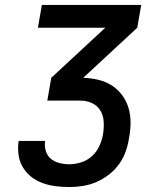

<svg xmlns="http://www.w3.org/2000/svg" viewBox="-20 -755 640 775"><path d="M260 0Q232 0 204.5 -3.5Q177 -7 152 -16Q127 -25 106.5 -41Q86 -57 72.5 -79.5Q59 -102 55 -129Q51 -156 55 -184Q55 -184 55.5 -184.5Q56 -185 56 -186H163Q162 -186 162 -185.5Q162 -185 162 -185Q159 -164 165 -145Q171 -126 185.5 -114Q200 -102 219.5 -97Q239 -92 260 -92Q284 -92 308.5 -100Q333 -108 352 -125.5Q371 -143 381.5 -166.5Q392 -190 396 -214Q400 -239 398.5 -264Q397 -289 385 -309Q373 -329 351 -339Q329 -349 303 -349H171L187 -441L405 -643H133L149 -735H550L534 -643L316 -441Q347 -440 376.5 -433Q406 -426 430.5 -410.5Q455 -395 472.5 -371.5Q490 -348 498.5 -320Q507 -292 507 -261Q507 -230 501 -199Q497 -171 487.5 -144Q478 -117 461 -93Q444 -69 420 -50.5Q396 -32 369.5 -20.5Q343 -9 315 -4.5Q287 0 260 0Z"/></svg>

Font: Iosevka SS04 Semibold Extended
Style: Italic
Weight: 600
Width: 7
Italic angle: -9°
Monospace: yes
Designer: Belleve Invis
Foundry: Belleve Invis
Version: Version 19.0.0; ttfautohint (v1.8.4)